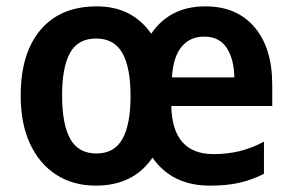

<svg xmlns="http://www.w3.org/2000/svg" viewBox="-20 -573 919 603"><path d="M625 -553Q724 -553 779.5 -487.5Q835 -422 835 -307V-240H518Q521 -89 651 -89Q693 -89 731 -98Q769 -107 809 -128V-27Q771 -8 732 1Q693 10 639 10Q520 10 459 -78Q399 10 281 10Q210 10 157 -24Q104 -58 74.5 -121Q45 -184 45 -273Q45 -406 107.5 -479.5Q170 -553 284 -553Q395 -553 455 -467Q483 -509 525.5 -531Q568 -553 625 -553ZM621 -458Q577 -458 550.5 -426.5Q524 -395 520 -330H716Q715 -387 692 -422.5Q669 -458 621 -458ZM282 -452Q225 -452 200 -407Q175 -362 175 -273Q175 -183 200.5 -137Q226 -91 283 -91Q339 -91 364.5 -136.5Q390 -182 390 -271Q390 -362 364 -407Q338 -452 282 -452Z"/></svg>

Font: Noto Sans Bengali SemiCondensed SemiBold
Style: Regular
Weight: 600
Width: 4
Designer: Joana Ranito - Universal Thirst; Jelle Bosma - Monotype Design Team
Foundry: Universal Thirst ehf.
Version: Version 3.000; ttfautohint (v1.8.4.7-5d5b)